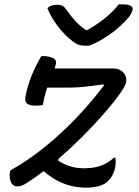

<svg xmlns="http://www.w3.org/2000/svg" viewBox="-20 -847 640 883"><path d="M390 -637Q386 -637 381.5 -637Q377 -637 370 -637Q354 -637 340.5 -641.5Q327 -646 303 -666Q289 -678 274 -693.5Q259 -709 245 -727.5Q231 -746 218.5 -767Q206 -788 198 -810Q208 -819 219 -822Q230 -825 243 -825Q260 -825 269.5 -819Q279 -813 291 -795Q308 -770 332 -744.5Q356 -719 400 -693L345 -708H411L354 -694Q416 -726 458.5 -760Q501 -794 526 -827H543Q561 -827 571.5 -824Q582 -821 586.5 -816Q591 -811 590 -803Q588 -793 580.5 -780Q573 -767 554 -748Q538 -731 518.5 -714.5Q499 -698 477.5 -683.5Q456 -669 434 -657Q412 -645 390 -637ZM159 -532H502Q522 -532 535.5 -523Q549 -514 556 -500.5Q563 -487 560 -471L559 -466Q557 -454 536.5 -423.5Q516 -393 481.5 -352Q447 -311 402.5 -263.5Q358 -216 307 -168.5Q256 -121 203.5 -78.5Q151 -36 101 -4Q90 3 80 6.5Q70 10 59 10Q46 10 37.5 1Q29 -8 26 -23Q23 -38 26 -56L27 -63Q90 -98 148.5 -142Q207 -186 261 -236Q315 -286 364.5 -341Q414 -396 458 -454L456 -459Q419 -454 391 -450.5Q363 -447 338.5 -445.5Q314 -444 284 -444H188Q162 -444 154.5 -461.5Q147 -479 152 -509Q154 -515 155.5 -521Q157 -527 159 -532ZM247 -137 249 -107Q270 -94 290 -86.5Q310 -79 328.5 -76Q347 -73 365 -73Q394 -73 418.5 -78Q443 -83 464.5 -94Q486 -105 504 -122H510Q511 -117 511.5 -112.5Q512 -108 512 -103Q512 -98 511.5 -92Q511 -86 510 -80Q507 -61 498.5 -44Q490 -27 477 -15Q472 -9 465 -4.5Q458 0 448.5 4Q439 8 428 10.5Q417 13 404 14.5Q391 16 377 16Q337 16 301.5 6.5Q266 -3 233.5 -22Q201 -41 169 -70ZM170 -589H179Q204 -589 222.5 -580.5Q241 -572 237 -553Q234 -539 227 -521Q220 -503 210.5 -480.5Q201 -458 192 -429Q183 -400 177 -364Q171 -363 163 -362Q155 -361 146 -361Q118 -361 105.5 -370Q93 -379 97 -401Q101 -425 108 -449Q115 -473 124.5 -497Q134 -521 145.5 -544Q157 -567 170 -589Z"/></svg>

Font: Rec Mono Duotone
Style: Italic
Weight: 400
Italic angle: -10°
Monospace: yes
Version: Version 1.085; ttfautohint (v1.8.4.7-5d5b)